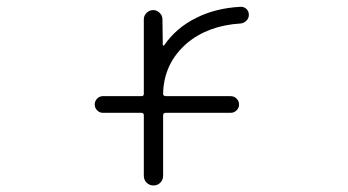

<svg xmlns="http://www.w3.org/2000/svg" viewBox="-20 -575 1040 573"><path d="M465.8 -441.4Q465.8 -439.5 467.3 -439Q468.8 -438.5 469.7 -439.5Q505.9 -492.2 565.4 -521.5Q623 -550.8 698.2 -554.7Q698.2 -554.7 699.2 -554.7Q709 -554.7 715.8 -547.9Q722.7 -541 722.7 -530.8Q722.7 -520.5 715.3 -513.2Q708 -505.9 698.2 -504.9Q600.6 -499 537.1 -445.3Q468.8 -385.7 466.8 -295.9Q466.8 -288.1 474.6 -288.1H668Q678.7 -288.1 686 -280.8Q693.4 -273.4 693.4 -263.2Q693.4 -252.9 686 -245.6Q678.7 -238.3 668 -238.3H474.6Q466.8 -238.3 466.8 -230.5V-50.8Q466.8 -38.1 458.5 -29.8Q450.2 -21.5 438 -21.5Q425.8 -21.5 417.5 -29.8Q409.2 -38.1 409.2 -50.8V-230.5Q409.2 -238.3 402.3 -238.3H287.1Q277.3 -238.3 270 -245.6Q262.7 -252.9 262.7 -263.2Q262.7 -273.4 270 -280.8Q277.3 -288.1 287.1 -288.1H402.3Q409.2 -288.1 409.2 -294.9V-517.6Q409.2 -528.3 417.5 -536.6Q425.8 -544.9 437.5 -544.9Q448.2 -544.9 456.5 -536.6Q464.8 -528.3 464.8 -517.6Z"/></svg>

Font: Rounded-X Mgen+ 2m light
Style: Regular
Weight: 200
Designer: [Source Han Sans]
Ryoko NISHIZUKA  (kana & ideographs); Paul D. Hunt (Latin, Greek & Cyrillic); Wenlong ZHANG  (bopomofo
Version: Version 1.059.20150602